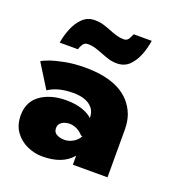

<svg xmlns="http://www.w3.org/2000/svg" viewBox="-119 -736 797 849"><g transform="rotate(20 279.0 -311.0)"><path d="M171 12Q134 12 99.2 -3.8Q64.5 -19.5 42.2 -50.5Q20 -81.5 20 -127.5Q20 -196 75.5 -230Q121.5 -258 187 -258Q231.5 -258 263.2 -247Q295 -236 311.5 -219.5Q311.5 -238.5 305.2 -252.5Q299 -266.5 283.5 -278.5Q255.5 -299 205.5 -299Q133.5 -299 89 -269L19.5 -380.5Q27.5 -387 54.8 -396.8Q82 -406.5 124 -414.5Q166 -422.5 217 -422.5Q414 -422.5 463.5 -293Q474.5 -262.5 474.5 -222.5V0H311.5V-42.5Q266.5 12 171 12ZM237.5 -90.5Q259.5 -90.5 279.5 -102.5Q299.5 -114.5 308 -132.5L301 -134Q287 -150 270 -157.8Q253 -165.5 237 -165.5Q226 -165.5 214.2 -161.8Q202.5 -158 194.2 -149.5Q186 -141 186 -126.5Q186 -109.5 198.5 -101Q214.5 -90.5 237.5 -90.5ZM340.5 -487.5Q319 -487.5 300.5 -493.2Q282 -499 264.5 -506Q247 -513 229.5 -518.5Q212 -524 192 -524Q177 -524 169 -512Q161 -500 158 -487.5H72Q78 -523.5 91.8 -556.8Q105.5 -590 128.5 -612Q151.5 -634 185 -634Q208 -634 227.5 -628Q247 -622 264.2 -615Q281.5 -608 298 -603Q314.5 -598 332.5 -598Q347 -598 354.5 -609Q360.5 -618 367 -634H452Q446.5 -597.5 433.2 -564.2Q420 -531 397.5 -509.2Q375 -487.5 340.5 -487.5Z"/></g></svg>

Font: Lucymar Sans ExtraBold
Style: Regular
Weight: 800
Foundry: The League of Moveable Type (original font) / Main changes by Cristiano Sobral with portions from Mirco Monsees
Version: Version 2.001;August 30, 2020;FontCreator 13.0.0.2681 64-bit